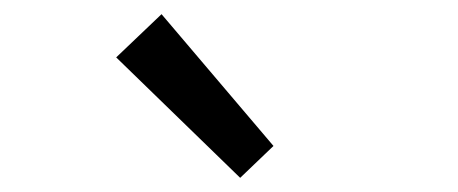

<svg xmlns="http://www.w3.org/2000/svg" viewBox="-20 -892 646 271"><path d="M319 -641 366 -686 208 -872 144 -811Z"/></svg>

Font: Noto Sans CJK SC Regular
Style: Regular
Weight: 400
Designer: Ryoko NISHIZUKA (kana & ideographs); Paul D. Hunt (Latin, Greek & Cyrillic); Wenlong ZHANG (bopomofo); Sandoll Communica
Foundry: Adobe Systems Incorporated
Version: Version 1.004;PS 1.004;hotconv 1.0.82;makeotf.lib2.5.63406